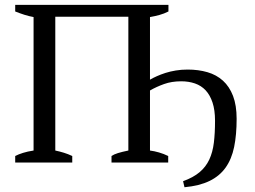

<svg xmlns="http://www.w3.org/2000/svg" viewBox="-20 -683 1072 807"><path d="M283.7 0H43.9V-27.3Q58.1 -34.7 76.9 -40.5Q95.7 -46.4 121.1 -50.3V-611.3Q102.1 -614.7 82.8 -620.8Q63.5 -627 43.9 -634.8V-662.6H688V-634.8Q669.9 -625.5 650.1 -620.1Q630.4 -614.7 610.4 -611.3V-348.1Q623 -355.5 639.4 -362.8Q655.8 -370.1 675.5 -376.5Q695.3 -382.8 718.8 -386.7Q742.2 -390.6 769 -390.6Q814 -390.6 851.8 -379.6Q889.6 -368.7 917 -344Q944.3 -319.3 959.5 -279.8Q974.6 -240.2 974.6 -183.6Q974.6 -116.2 964.1 -65.2Q953.6 -14.2 928.2 21.5Q902.8 57.1 860.6 77.6Q818.4 98.1 755.4 104L749.5 78.6Q792.5 63 818.8 40.8Q845.2 18.6 859.6 -12.2Q874 -43 878.9 -83.3Q883.8 -123.5 883.8 -175.3Q883.8 -220.2 873.3 -252Q862.8 -283.7 844.2 -303.5Q825.7 -323.2 799.3 -332.3Q772.9 -341.3 741.7 -341.3Q701.7 -341.3 669.7 -329.8Q637.7 -318.4 610.4 -302.7V-50.3Q628.9 -47.9 648.4 -42.2Q668 -36.6 687 -27.3V0H448.7V-27.3Q458.5 -34.2 475.8 -39.6Q493.2 -44.9 519.5 -50.3V-612.8H212.4V-50.3Q231 -46.4 248.5 -41Q266.1 -35.6 283.7 -27.3Z"/></svg>

Font: PT Astra Serif
Style: Regular
Weight: 400
Designer: A.Korolkova, I. Chaeva
Foundry: ParaType Ltd
Version: Version 1.002